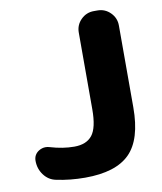

<svg xmlns="http://www.w3.org/2000/svg" viewBox="-83 -822 740 879"><g transform="rotate(-10 286.5 -383.0)"><path d="M108.4 -24.4Q74.2 -31.2 52.7 -60.1Q31.2 -88.9 31.2 -126Q31.2 -154.3 54.7 -169.9Q70.3 -179.7 86.9 -179.7Q96.7 -179.7 105.5 -176.8Q164.1 -159.2 217.8 -159.2Q274.4 -159.2 301.3 -193.4Q328.1 -227.5 328.1 -313.5V-669.9Q328.1 -705.1 353 -730Q377.9 -754.9 413.1 -754.9H429.7Q464.8 -754.9 489.7 -730Q514.6 -705.1 514.6 -669.9V-290Q514.6 -140.6 449.7 -75.7Q384.8 -10.7 242.2 -10.7Q171.9 -10.7 108.4 -24.4Z"/></g></svg>

Font: Gen Jyuu GothicX Heavy
Style: Bold
Weight: 900
Designer: [Source Han Sans]
Ryoko NISHIZUKA  (kana & ideographs); Paul D. Hunt (Latin, Greek & Cyrillic); Wenlong ZHANG  (bopomofo
Version: Version 1.002.20150607